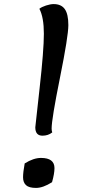

<svg xmlns="http://www.w3.org/2000/svg" viewBox="-20 -907 428 941"><path d="M247 -83Q247 -56 235 -14Q191 14 156.5 14Q122 14 107.5 0.5Q93 -13 93 -38Q93 -63 101 -106Q144 -133 181 -133Q247 -133 247 -83ZM233 -277Q233 -267 236 -258Q216 -242 188 -242Q153 -242 153 -283Q153 -286 174 -473.5Q195 -661 195 -741.5Q195 -822 173 -864Q184 -873 205.5 -880Q227 -887 243 -887Q280 -887 297.5 -862.5Q315 -838 315 -784Q315 -730 274 -526.5Q233 -323 233 -277Z"/></svg>

Font: Paprika
Style: Regular
Weight: 400
Designer: Eduardo Rodriguez Tunni
Foundry: Eduardo Rodriguez Tunni
Version: Version 1.001